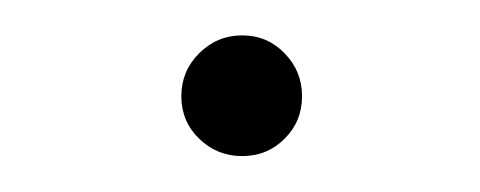

<svg xmlns="http://www.w3.org/2000/svg" viewBox="-20 -80 270 108"><path d="M92 -2Q82 -11.7 82 -25.9Q82 -40 92 -50Q102.1 -60.1 116.2 -60.1Q130.4 -60.1 140.1 -50Q149.9 -40 149.9 -25.9Q149.9 -11.7 140.1 -2Q130.4 7.8 116.2 7.8Q102.1 7.8 92 -2Z"/></svg>

Font: Quicksand
Style: Light
Weight: 300
Designer: Andrew Paglinawan
Foundry: Andrew Paglinawan
Version: 1.002